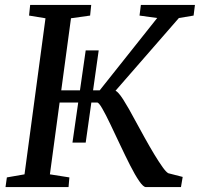

<svg xmlns="http://www.w3.org/2000/svg" viewBox="-20 -763 815 783"><path d="M275.5 -181.5 329.5 -557.5H382.5L329.5 -181.5ZM575 0Q564.5 0 547.5 -24.8Q530.5 -49.5 510.5 -89Q490.5 -128.5 469.8 -172.5Q449 -216.5 430.2 -256Q411.5 -295.5 397.2 -320.2Q383 -345 376 -345H208L214.5 -394.5H386.5L621 -689.5L549 -699.5L554.5 -743H775L769.5 -699.5L709.5 -689.5L415 -351.5L445 -394.5Q452.5 -394.5 462 -384.5Q471.5 -374.5 482.5 -357.2Q493.5 -340 506 -318Q518.5 -296 531.5 -271.5Q550.5 -236.5 570.5 -200.5Q590.5 -164.5 609.2 -133.5Q628 -102.5 642.8 -81.8Q657.5 -61 666.5 -56.5L725 -41.5L718 0ZM2.5 0 8 -39.5 80 -52 165.5 -688.5 98.5 -699.5 103 -743H352L347.5 -699.5L269.5 -688.5L183.5 -52L263 -39.5L259.5 0Z"/></svg>

Font: Merriweather 20pt
Style: Italic
Weight: 400
Italic angle: -7.8°
Version: Version 2.101